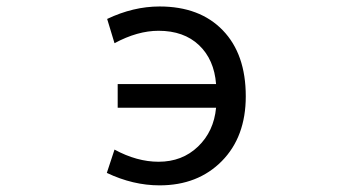

<svg xmlns="http://www.w3.org/2000/svg" viewBox="-20 -555 1040 587"><path d="M339.8 -225.6V-297.9H640.6Q634.8 -373 588.4 -417Q542 -460.9 464.8 -460.9Q400.4 -460.9 330.1 -422.9L307.6 -497.1Q387.7 -535.2 467.8 -535.2Q590.8 -535.2 661.1 -462.4Q731.4 -389.6 731.4 -260.7Q731.4 -136.7 658.2 -62.5Q585 11.7 467.8 11.7Q386.7 11.7 306.6 -26.4L330.1 -97.7Q398.4 -60.5 464.8 -60.5Q537.1 -60.5 585.4 -106.9Q633.8 -153.3 640.6 -225.6Z"/></svg>

Font: Gen Shin Gothic Monospace Regular
Style: Regular
Weight: 400
Designer: [Source Han Sans]
Ryoko NISHIZUKA  (kana & ideographs); Paul D. Hunt (Latin, Greek & Cyrillic); Wenlong ZHANG  (bopomofo
Version: Version 1.002.20150607